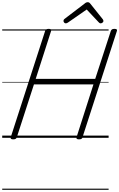

<svg xmlns="http://www.w3.org/2000/svg" viewBox="-20 -1246 1078 1736"><path d="M99 14Q71 14 77 -5L388 -966Q391 -976 398.5 -980.5Q406 -985 421 -985Q449 -985 442 -966L303 -533H841L982 -966Q986 -976 993 -980.5Q1000 -985 1015 -985Q1044 -985 1037 -966L726 -5Q724 5 716.5 9.5Q709 14 694 14Q666 14 672 -5L825 -483H287L132 -5Q129 5 121.5 9.5Q114 14 99 14ZM575 -1035Q566 -1035 560 -1042Q554 -1049 554 -1057Q554 -1063 556 -1066.5Q558 -1070 562 -1074L743 -1212Q752 -1220 759 -1223Q766 -1226 774 -1226Q781 -1226 786.5 -1222.5Q792 -1219 798 -1211L910 -1071Q913 -1067 914 -1063Q915 -1059 915 -1055Q915 -1047 906.5 -1041Q898 -1035 891 -1035Q885 -1035 880.5 -1037.5Q876 -1040 872 -1045L764 -1160L597 -1044Q590 -1039 585 -1037Q580 -1035 575 -1035ZM0 460H962V470H0ZM0 -20H962V0H0ZM0 -505H962V-500H0ZM0 -980H962V-970H0Z"/></svg>

Font: Playwrite NO Guides
Style: Regular
Weight: 400
Designer: Veronika Burian, José Scaglione
Foundry: TypeTogether
Version: Version 1.003